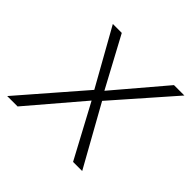

<svg xmlns="http://www.w3.org/2000/svg" viewBox="-137 -615 744 744"><g transform="rotate(45 234.5 -243.5)"><path d="M-8 0 221 -264 223 -239 84 -487H133L247 -275H239L419 -487H476L261 -242L258 -260L403 0H353L233 -224H240L49 0Z"/></g></svg>

Font: Nunito Sans 10pt SemiCondensed ExtraLight
Style: Italic
Weight: 250
Width: 4
Italic angle: -9°
Designer: Vernon Adams
Foundry: Vernon Adams
Version: Version 3.101;gftools[0.9.27]